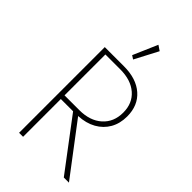

<svg xmlns="http://www.w3.org/2000/svg" viewBox="-316 -1201 1307 1307"><g transform="rotate(45 337.5 -547.0)"><path d="M144 0H182.5V-363.5H300.5L574.5 0H624L347.5 -365Q420.5 -368.5 474 -398.5Q527.5 -428.5 556.8 -479.8Q586 -531 586 -599Q586 -704 517 -764.5Q448 -825 329 -825H144ZM182.5 -399V-792.5H325Q428.5 -792.5 488.5 -740.2Q548.5 -688 548.5 -598.5Q548.5 -507.5 487.8 -453.2Q427 -399 325 -399ZM340 -901.5 428 -1069.5 391 -1094.5 314.5 -918Z"/></g></svg>

Font: Spartan ExtraLight
Style: Regular
Weight: 200
Designer: Matt Bailey, Mirko Velimirovic
Foundry: Matt Bailey
Version: Version 1.003; ttfautohint (v1.8.3)